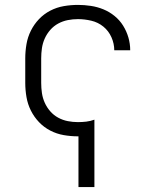

<svg xmlns="http://www.w3.org/2000/svg" viewBox="-20 -548 640 783"><path d="M300 215V8Q299 8 298.5 8Q298 8 298 8Q269 8 240 3Q211 -2 185 -15.5Q159 -29 139 -50Q119 -71 106 -97Q93 -123 88 -152Q83 -181 83 -210V-310Q83 -339 88 -368Q93 -397 106 -423Q119 -449 139 -470Q159 -491 185 -504.5Q211 -518 240 -523Q269 -528 298 -528Q324 -528 350.5 -524Q377 -520 401.5 -510Q426 -500 447 -483Q468 -466 482 -443.5Q496 -421 503.5 -395.5Q511 -370 511 -343Q511 -343 511 -343Q511 -343 511 -343H446Q446 -343 446 -343Q446 -343 446 -343Q446 -370 434.5 -396Q423 -422 401.5 -439.5Q380 -457 352.5 -463.5Q325 -470 298 -470Q277 -470 256.5 -466Q236 -462 217.5 -452Q199 -442 185 -426Q171 -410 162.5 -391Q154 -372 151 -351.5Q148 -331 148 -310V-210Q148 -189 151 -168.5Q154 -148 162.5 -129Q171 -110 185 -94Q199 -78 217.5 -68Q236 -58 256.5 -54Q277 -50 298 -50Q315 -50 332 -52Q349 -54 365 -60V215Z"/></svg>

Font: Iosevka Aile Custom Light
Style: Regular
Weight: 300
Designer: Belleve Invis
Foundry: Belleve Invis
Version: Version 17.0.2; ttfautohint (v1.8.3)